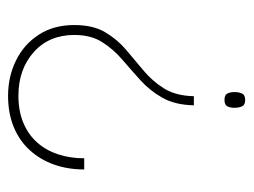

<svg xmlns="http://www.w3.org/2000/svg" viewBox="-94 -320 613 464"><g transform="rotate(90 212.0 -87.5)"><path d="M212 -250H234Q233 -204 215.5 -173.5Q198 -143 173 -120.5Q148 -98 123 -76.5Q98 -55 81 -28Q64 -1 64 39Q64 100 105.5 137Q147 174 211 174Q248 174 276.5 162Q305 150 324 128.5Q343 107 352.5 78Q362 49 362 15H389Q389 55 377 88.5Q365 122 342 147Q319 172 286 185.5Q253 199 211 199Q165 199 126 180Q87 161 63.5 125Q40 89 40 39Q40 -6 57 -35Q74 -64 99 -85.5Q124 -107 149.5 -128Q175 -149 193 -177.5Q211 -206 212 -250ZM221 -374Q233 -374 236.5 -366.5Q240 -359 240 -348Q240 -338 236.5 -331Q233 -324 221 -324Q209 -324 205.5 -331Q202 -338 202 -348Q202 -359 205.5 -366.5Q209 -374 221 -374Z"/></g></svg>

Font: Darker Grotesque Light
Style: Regular
Weight: 300
Designer: Gabriel Lam
Foundry: TypeRant
Version: Version 1.000;gftools[0.9.28]